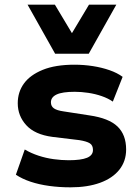

<svg xmlns="http://www.w3.org/2000/svg" viewBox="-20 -791 598 822"><path d="M282 11Q234 11 190.5 5Q147 -1 111 -13Q75 -25 48 -43L86 -151Q113 -135 145 -124.5Q177 -114 210.5 -109.5Q244 -105 274 -105Q327 -105 352.5 -115.5Q378 -126 378 -149Q378 -169 364.5 -177.5Q351 -186 320 -191L204 -205Q129 -215 92.5 -255Q56 -295 56 -349Q56 -397 82.5 -433.5Q109 -470 163 -492Q217 -514 299 -514Q339 -514 377.5 -508Q416 -502 449 -490.5Q482 -479 505 -462L463 -356Q443 -370 415.5 -379.5Q388 -389 358 -393.5Q328 -398 300 -398Q247 -398 222.5 -386.5Q198 -375 198 -353Q198 -336 211 -327Q224 -318 253 -314L363 -297Q446 -285 483 -249.5Q520 -214 520 -151Q520 -101 491 -64.5Q462 -28 408.5 -8.5Q355 11 282 11ZM216 -561 98 -771H215L288 -649L361 -771H478L360 -561Z"/></svg>

Font: Nunito Sans 7pt ExtraBold
Style: Regular
Weight: 800
Designer: Vernon Adams
Foundry: Vernon Adams
Version: Version 3.101;gftools[0.9.27]